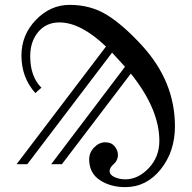

<svg xmlns="http://www.w3.org/2000/svg" viewBox="-20 -750 790 788"><path d="M494 18Q433 18 389.5 -11Q346 -40 346 -96Q346 -124 366.5 -145Q387 -166 412 -166Q437 -166 450.5 -149.5Q464 -133 464 -114Q464 -90 442 -72Q430 -60 430 -48Q430 -32 450.5 -23Q471 -14 494 -14Q547 -14 590.5 -60Q634 -106 634 -172Q634 -302 517 -448L234 -76H190L493 -476L440 -534L92 -76H48L415 -559Q311 -658 224 -658Q170 -658 137 -619Q104 -580 104 -519Q104 -436 150 -390L125 -368Q68 -432 68 -522Q68 -607 127.5 -668.5Q187 -730 266 -730Q352 -730 418.5 -689Q485 -648 562 -564Q698 -416 698 -232Q698 -128 639.5 -55Q581 18 494 18Z"/></svg>

Font: Old Standard TT
Style: Regular
Weight: 400
Designer: Alexey Kryukov <alexios@thessalonica.org.ru>
Version: Version 2.2